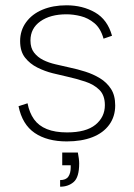

<svg xmlns="http://www.w3.org/2000/svg" viewBox="-20 -527 505 725"><path d="M274 49Q276 59 277.5 70.5Q279 82 279 90Q279 142 258.5 160Q238 178 207 178V153Q229 153 238 140Q247 127 247 105V97H215V49ZM84 -137Q91 -101 108.5 -76.5Q126 -52 157 -39.5Q188 -27 233 -27Q305 -27 340.5 -56Q376 -85 376 -130Q376 -167 355.5 -187.5Q335 -208 301.5 -219Q268 -230 232 -238Q209 -243 179 -250.5Q149 -258 121 -272Q93 -286 74.5 -309.5Q56 -333 56 -372Q56 -412 78.5 -443Q101 -474 140.5 -490.5Q180 -507 231 -507Q292 -507 339 -480Q386 -453 403 -392L371 -381Q360 -420 336.5 -439.5Q313 -459 285 -466Q257 -473 231 -473Q170 -473 132.5 -446.5Q95 -420 95 -374Q95 -346 108.5 -328.5Q122 -311 143 -300.5Q164 -290 190.5 -284Q217 -278 243 -272Q272 -266 302 -256.5Q332 -247 357.5 -231.5Q383 -216 399 -191.5Q415 -167 415 -129Q415 -87 392.5 -56Q370 -25 329 -9Q288 7 232 7Q158 7 111 -25Q64 -57 50 -126Z"/></svg>

Font: Albert Sans ExtraLight
Style: Regular
Weight: 250
Designer: Andreas Rasmussen
Foundry: a.Foundry
Version: Version 1.025